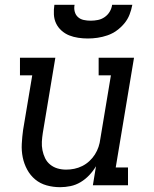

<svg xmlns="http://www.w3.org/2000/svg" viewBox="-20 -770 640 798"><path d="M230 8Q201 8 174 0.5Q147 -7 126.5 -24Q106 -41 93 -65Q80 -89 74.5 -116Q69 -143 70.5 -172Q72 -201 76 -230L114 -457H63V-530H210L158 -218Q155 -199 154 -181Q153 -163 156.5 -145.5Q160 -128 167.5 -112.5Q175 -97 188.5 -86Q202 -75 219 -70Q236 -65 255 -65Q272 -65 289 -68.5Q306 -72 322 -80Q338 -88 351.5 -100.5Q365 -113 374.5 -128Q384 -143 389.5 -159.5Q395 -176 397 -193L441 -457H390V-530H537L461 -74H512V0H366L379 -79Q367 -59 351 -42Q335 -25 315 -13Q295 -1 273 3.5Q251 8 230 8ZM345 -610Q325 -610 305 -613Q285 -616 267.5 -623Q250 -630 235.5 -643Q221 -656 213 -673Q205 -690 204 -710Q203 -730 206 -750H290Q287 -736 290.5 -722Q294 -708 304 -699Q314 -690 328 -687Q342 -684 357 -684Q372 -684 387 -687Q402 -690 415 -699Q428 -708 436 -721.5Q444 -735 446 -750H530Q526 -729 518.5 -709.5Q511 -690 497 -673Q483 -656 465 -643Q447 -630 426.5 -623Q406 -616 385.5 -613Q365 -610 345 -610Z"/></svg>

Font: Iosevka Curly Slab ExObl
Style: Regular
Weight: 400
Width: 7
Italic angle: -9°
Monospace: yes
Designer: Belleve Invis
Foundry: Belleve Invis
Version: Version 11.1.0; ttfautohint (v1.8.3)